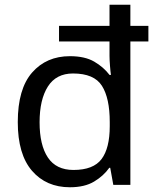

<svg xmlns="http://www.w3.org/2000/svg" viewBox="-20 -780 657 810"><path d="M275 10Q175 10 115 -59.5Q55 -129 55 -265Q55 -405 115.5 -474Q176 -543 275 -543Q338 -543 377.5 -520Q417 -497 442 -464H448Q446 -477 444 -502.5Q442 -528 442 -544V-605H229V-671H442V-760H530V-671H606V-605H530V0H458L445 -72H441Q417 -38 377 -14Q337 10 275 10ZM290 -63Q374 -63 408.5 -109Q443 -155 443 -248V-265Q443 -366 410 -418Q377 -470 288 -470Q217 -470 182 -415Q147 -360 147 -264Q147 -168 182 -115.5Q217 -63 290 -63Z"/></svg>

Font: Noto Sans Mende Kikakui
Style: Regular
Weight: 400
Designer: Monotype Design Team
Foundry: Monotype Imaging Inc.
Version: Version 2.003; ttfautohint (v1.8.4.7-5d5b)